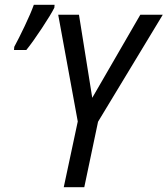

<svg xmlns="http://www.w3.org/2000/svg" viewBox="-20 -775 694 795"><path d="M302 -272 221 -714H307L362 -370L561 -714H654L386 -271L329 0H244ZM39 -581Q57 -614 82.5 -667.5Q108 -721 120 -755H206L205 -743Q191 -715 153 -657.5Q115 -600 89 -568H38Z"/></svg>

Font: Noto Sans UI Narrow
Style: Italic
Weight: 400
Width: 4
Italic angle: -12°
Designer: Monotype Design Team
Foundry: Monotype Imaging Inc.
Version: Version 1.001